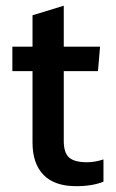

<svg xmlns="http://www.w3.org/2000/svg" viewBox="-20 -636 403 666"><path d="M244.1 9.8Q168.9 9.8 130.9 -29.5Q92.8 -68.8 92.8 -141.1V-389.2H22.9V-474.1H92.8V-583L201.2 -616.2V-474.1H327.1L319.8 -389.2H201.2V-147Q201.2 -106 219.7 -89.6Q238.3 -73.2 282.2 -73.2Q309.1 -73.2 338.9 -83V-5.9Q301.3 9.8 244.1 9.8Z"/></svg>

Font: Kanit
Style: Regular
Weight: 400
Designer: Katatrad Team
Foundry: CadsonDemak
Version: Version 1.000;PS 001.000;hotconv 1.0.88;makeotf.lib2.5.64775